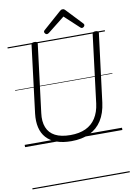

<svg xmlns="http://www.w3.org/2000/svg" viewBox="-147 -1216 1157 1677"><g transform="rotate(-10 431.5 -377.0)"><path d="M409 19Q333 19 277.5 -1Q222 -21 188 -59Q154 -97 141.5 -151Q129 -205 137 -273L211 -871Q212 -881 218.5 -885.5Q225 -890 240 -890Q254 -890 260.5 -885.5Q267 -881 266 -871L191 -269Q181 -195 202 -142Q223 -89 275 -62Q327 -35 410 -35Q489 -35 545 -61Q601 -87 634.5 -139Q668 -191 678 -267L753 -871Q754 -881 760.5 -885.5Q767 -890 782 -890Q810 -890 808 -871L732 -266Q720 -173 679.5 -109.5Q639 -46 571 -13.5Q503 19 409 19ZM360 -939Q352 -939 345 -946.5Q338 -954 338 -962Q338 -966 339.5 -969.5Q341 -973 345 -976L504 -1116Q511 -1123 517 -1126Q523 -1129 532 -1129Q540 -1129 545.5 -1125.5Q551 -1122 556 -1116L689 -975Q693 -971 694 -967.5Q695 -964 695 -961Q695 -952 687 -945.5Q679 -939 672 -939Q666 -939 662 -941.5Q658 -944 654 -948L528 -1065L379 -947Q373 -943 369 -941Q365 -939 360 -939ZM0 365H863V375H0ZM0 -20H863V0H0ZM0 -505H863V-500H0ZM0 -885H863V-875H0Z"/></g></svg>

Font: Playwrite GB S Guides
Style: Italic
Weight: 400
Italic angle: -7.01216°
Designer: Veronika Burian, José Scaglione
Foundry: TypeTogether
Version: Version 1.002